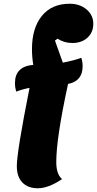

<svg xmlns="http://www.w3.org/2000/svg" viewBox="-20 -807 519 1027"><path d="M182 200Q129 200 99.5 169Q70 138 70 82Q70 5 138 -337Q101 -330 67 -317Q60 -340 60 -362Q60 -452 158 -460Q151 -501 151 -544Q151 -657 204 -722Q257 -787 353 -787Q407 -787 443 -756.5Q479 -726 479 -680Q479 -634 448 -605.5Q417 -577 367 -577Q323 -577 288 -600L274 -590L316 -472Q379 -484 415 -498Q422 -475 422 -453Q422 -373 344 -358Q281 -69 281 60Q281 125 312 151Q239 200 182 200Z"/></svg>

Font: Lemonada
Style: Bold
Weight: 700
Designer: Mohamed Gaber (Arabic), Eduardo Tunni (Latin)
Foundry: Kief Type Foundry
Version: Version 4.004